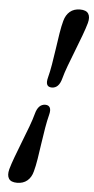

<svg xmlns="http://www.w3.org/2000/svg" viewBox="-61 -804 487 996"><g transform="rotate(5 182.5 -306.0)"><path d="M254 -403.5Q240.5 -352 203.5 -352Q166 -352 180 -403.5Q187.5 -432 194.2 -471.5Q201 -511 207 -553.8Q213 -596.5 219.2 -635.5Q225.5 -674.5 233 -701.5Q241.5 -733 262.2 -750.5Q283 -768 315 -768Q347 -768 358.2 -750.5Q369.5 -733 361 -701.5Q353.5 -674.5 339 -635.5Q324.5 -596.5 307.8 -553.8Q291 -511 276.2 -471.5Q261.5 -432 254 -403.5ZM128 -208.5Q141.5 -260 178.5 -260Q195.5 -260 202.2 -247.5Q209 -235 202 -208.5Q194.5 -180 187.8 -140.5Q181 -101 175 -58.2Q169 -15.5 162.8 23.5Q156.5 62.5 149 89.5Q141 121 120 138.5Q99 156 67 156Q35 156 24 138.5Q13 121 21 89.5Q28.5 62.5 43 23.5Q57.5 -15.5 74.2 -58.2Q91 -101 105.8 -140.5Q120.5 -180 128 -208.5Z"/></g></svg>

Font: Fraunces 9pt S000 Black
Style: Italic
Weight: 900
Italic angle: -16°
Version: Version 1.000; ttfautohint (v1.8.3)